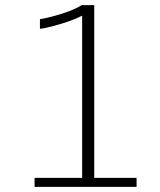

<svg xmlns="http://www.w3.org/2000/svg" viewBox="-20 -731 626 751"><path d="M115.2 0V-35.2H301.3V-669.9Q276.4 -656.7 242.9 -645.5Q209.5 -634.3 179.9 -627Q150.4 -619.6 136.2 -618.2V-656.2Q146.5 -657.2 168.2 -662.4Q189.9 -667.5 215.3 -675.3Q240.7 -683.1 263.4 -692.4Q286.1 -701.7 299.3 -710.9H348.6V-35.2H514.2V0Z"/></svg>

Font: Comme Thin
Style: Regular
Weight: 250
Version: Version 1.000;gftools[0.9.27]